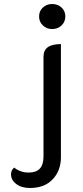

<svg xmlns="http://www.w3.org/2000/svg" viewBox="-20 -729 416 958"><path d="M175 -647Q175 -674 194 -691.5Q213 -709 240 -709Q268 -709 287 -691.5Q306 -674 306 -647Q306 -620 287 -602Q268 -584 240 -584Q213 -584 194 -602Q175 -620 175 -647ZM35 141Q35 120 51 107Q63 118 82.5 125Q102 132 123 132Q161 132 179 112Q197 92 197 52V-445Q197 -478 218.5 -493.5Q240 -509 284 -509V55Q284 122 243 165.5Q202 209 130 209Q87 209 61 189Q35 169 35 141Z"/></svg>

Font: K2D
Style: Regular
Weight: 400
Version: Version 1.000; ttfautohint (v1.6)